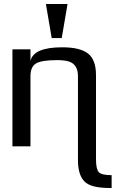

<svg xmlns="http://www.w3.org/2000/svg" viewBox="-20 -730 577 958"><path d="M459 64Q459 114 473 129Q487 144 537 144V208H528Q432 208 401 175Q369 142 369 69V-350Q369 -410 321 -424Q299 -430 265 -430Q187 -430 159 -413Q132 -396 132 -350V0H42V-484H132V-425Q146 -494 291 -494Q379 -494 419 -463Q459 -432 459 -355ZM288 -540H238L209 -710H317Z"/></svg>

Font: Gamestation Display
Style: Regular
Weight: 400
Designer: Jonas Hecksher
Foundry: Jonas Hecksher, Playtypeª, e-types AS
Version: Version 1.003